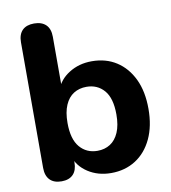

<svg xmlns="http://www.w3.org/2000/svg" viewBox="-81 -784 771 865"><g transform="rotate(-10 304.0 -352.0)"><path d="M358.5 10.5Q298.5 10.5 252.8 -19.2Q207 -49 192.2 -98.2L203.2 -129.5V-65.8Q203.2 -29.8 184.8 -10.6Q166.2 8.5 132 8.5Q97 8.5 78.4 -10.6Q59.8 -29.8 59.8 -65.8V-640Q59.8 -676 78.5 -694.8Q97.2 -713.5 132.2 -713.5Q167.2 -713.5 186.4 -694.8Q205.5 -676 205.5 -640V-397.8H193.5Q209.2 -443.8 254.5 -472.2Q299.8 -500.8 358.5 -500.8Q423 -500.8 471.1 -469.8Q519.2 -438.8 546.4 -381.9Q573.5 -325 573.5 -245.5Q573.5 -167 546.4 -109.2Q519.2 -51.5 470.8 -20.5Q422.2 10.5 358.5 10.5ZM315 -98.8Q348.2 -98.8 373.4 -114.9Q398.5 -131 412.6 -163.5Q426.8 -196 426.8 -245.5Q426.8 -320.2 395.9 -355.9Q365 -391.5 315 -391.5Q282 -391.5 256.8 -375.8Q231.5 -360 217.4 -327.6Q203.2 -295.2 203.2 -245.5Q203.2 -171.5 234.1 -135.1Q265 -98.8 315 -98.8Z"/></g></svg>

Font: Nunito ExtraLight
Style: Regular
Weight: 200
Designer: Vernon Adams
Foundry: Vernon Adams
Version: Version 3.602;April 4, 2023;FontCreator 14.0.0.2856 64-bit